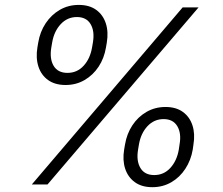

<svg xmlns="http://www.w3.org/2000/svg" viewBox="-20 -758 916 789"><path d="M249.5 -408.7Q206.1 -408.7 177.7 -429Q149.4 -449.2 137.9 -484.4Q126.5 -519.5 133.8 -563.5L137.2 -583.5Q144.5 -627.4 167.7 -662.4Q190.9 -697.3 225.8 -717.5Q260.7 -737.8 303.7 -737.8Q347.2 -737.8 375.2 -717.5Q403.3 -697.3 414.8 -662.1Q426.3 -627 418.9 -583L415.5 -563Q408.2 -519 385.3 -484.1Q362.3 -449.2 327.4 -429Q292.5 -408.7 249.5 -408.7ZM257.3 -458.5Q296.9 -458.5 323.7 -487.8Q350.6 -517.1 358.4 -563.5L361.8 -583.5Q369.6 -629.9 352.3 -658.9Q335 -688 295.9 -688Q256.8 -688 229.5 -658.7Q202.1 -629.4 194.3 -583L190.9 -563Q183.1 -516.6 200.4 -487.5Q217.8 -458.5 257.3 -458.5ZM606 11.2Q562.5 11.2 534.2 -9.3Q505.9 -29.8 494.4 -64.7Q482.9 -99.6 490.2 -143.6L493.7 -164.1Q501 -208 523.9 -242.9Q546.9 -277.8 582 -298.1Q617.2 -318.4 660.2 -318.4Q703.6 -318.4 731.7 -297.9Q759.8 -277.3 771 -242.4Q782.2 -207.5 774.9 -163.6L772 -143.1Q764.6 -99.6 741.7 -64.5Q718.8 -29.3 683.8 -9Q648.9 11.2 606 11.2ZM613.8 -38.6Q653.3 -38.6 680.2 -68.1Q707 -97.7 714.8 -143.6L717.8 -164.1Q726.1 -210 708.7 -239.3Q691.4 -268.6 652.3 -268.6Q613.3 -268.6 585.9 -239.3Q558.6 -210 550.8 -163.6L547.4 -143.1Q539.6 -97.2 556.9 -67.9Q574.2 -38.6 613.8 -38.6ZM110.8 0 730.5 -727.5H795.9L175.3 0Z"/></svg>

Font: Inter 24pt Light
Style: Italic
Weight: 300
Italic angle: -9.3988°
Designer: Rasmus Andersson
Foundry: rsms
Version: Version 4.001;git-66647c0bb